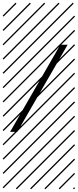

<svg xmlns="http://www.w3.org/2000/svg" viewBox="-23 -978 577 1424"><path d="M105.5 0H51.8L424.3 -646H478.5ZM526.9 410.6 533.7 417.5 525.4 425.8 518.6 418.9ZM526.9 304.7 533.7 311.5 419.4 425.8 412.6 418.9ZM526.9 198.7 533.7 205.6 313.5 425.8 306.6 418.9ZM526.9 92.3 533.7 99.1 207.5 425.8 200.7 418.9ZM526.9 -13.2 533.7 -6.3 101.6 425.8 94.7 418.9ZM526.9 -119.1 533.7 -112.3 3.4 418 -3.4 411.1ZM526.9 -225.6 533.7 -218.8 3.4 311.5 -3.4 304.7ZM526.9 -331.5 533.7 -324.7 3.4 205.6 -3.4 198.7ZM526.9 -438 533.7 -431.2 3.4 99.1 -3.4 92.3ZM526.9 -543.5 533.7 -536.6 3.4 -6.3 -3.4 -13.2ZM526.9 -649.4 533.7 -642.6 3.4 -112.3 -3.4 -119.1ZM526.9 -755.9 533.7 -749 3.4 -218.8 -3.4 -225.6ZM526.9 -861.8 533.7 -855 3.4 -324.7 -3.4 -331.5ZM516.6 -958 523.4 -951.2 3.4 -431.2 -3.4 -438ZM411.1 -958 418 -951.2 3.4 -536.6 -3.4 -543.5ZM305.2 -958 312 -951.2 3.4 -642.6 -3.4 -649.4ZM198.7 -958 205.6 -951.2 3.4 -749 -3.4 -755.9ZM92.3 -958 99.1 -951.2 3.4 -855 -3.4 -861.8Z"/></svg>

Font: AzarMehrMSRS2
Style: Regular
Weight: 1
Designer: Amin Abedi
Version: Version 1.00